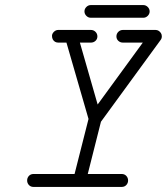

<svg xmlns="http://www.w3.org/2000/svg" viewBox="-20 -739 658 757"><path d="M338 -669Q328 -669 320.5 -676.5Q313 -684 313 -694Q313 -704 320.5 -711.5Q328 -719 338 -719H545Q555 -719 562.5 -711.5Q570 -704 570 -694Q570 -684 562.5 -676.5Q555 -669 545 -669ZM210 -571Q203 -571 197.5 -574Q192 -577 188.5 -583Q185 -589 185 -597.5Q185 -606 192.5 -613.5Q200 -621 210 -621H338Q349 -621 356.5 -613.5Q364 -606 364 -595.5Q364 -585 356.5 -578Q349 -571 338 -571H295L365 -327L543 -571H465Q454 -571 446.5 -578Q439 -585 439 -595.5Q439 -606 446.5 -613.5Q454 -621 465 -621H593Q600 -621 605.5 -617.5Q611 -614 614.5 -608.5Q618 -603 618 -596Q618 -587 613 -581L378 -259L326 -53H460Q471 -53 478 -45.5Q485 -38 485 -27.5Q485 -17 478 -9.5Q471 -2 460 -2H112Q101 -2 94 -9.5Q87 -17 87 -27.5Q87 -38 94 -45.5Q101 -53 112 -53H274L329 -270L242 -571Z"/></svg>

Font: TT2020Base
Style: Italic
Weight: 400
Italic angle: -15°
Version: Version 0.2.000